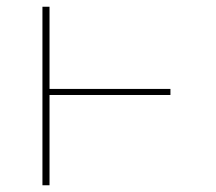

<svg xmlns="http://www.w3.org/2000/svg" viewBox="-20 -550 640 570"><path d="M106 0V-530H127V-286H486V-268H127V0Z"/></svg>

Font: Iosevka Curly Slab ThEx
Style: Regular
Weight: 100
Width: 7
Monospace: yes
Designer: Belleve Invis
Foundry: Belleve Invis
Version: Version 11.1.0; ttfautohint (v1.8.3)